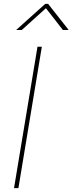

<svg xmlns="http://www.w3.org/2000/svg" viewBox="-20 -968 373 988"><path d="M195.3 -727.5 74.7 0H52.2L172.9 -727.5ZM91.8 -813.5H64L64.5 -814.9L212.9 -948.2H227.5L332.5 -814.9L332 -813.5H303.7L216.3 -925.8Z"/></svg>

Font: Inter 24pt Thin
Style: Italic
Weight: 250
Italic angle: -9.3988°
Version: Version 4.001;git-66647c0bb